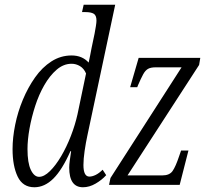

<svg xmlns="http://www.w3.org/2000/svg" viewBox="-20 -780 875 810"><path d="M125 10Q76 10 54.5 -35Q33 -80 33 -151Q33 -199 44 -253.5Q55 -308 76.5 -359.5Q98 -411 128 -453.5Q158 -496 197 -521Q236 -546 282 -546Q327 -546 354 -516Q357 -530 360.5 -547Q364 -564 366 -576L379 -638Q382 -654 384.5 -669.5Q387 -685 387 -693Q387 -715 375.5 -722Q364 -729 340 -729H326L333 -760H466L349 -210Q342 -178 337 -143.5Q332 -109 332 -84Q332 -35 357 -35Q369 -35 383.5 -42Q398 -49 413 -64L428 -41Q410 -21 383.5 -5.5Q357 10 330 10Q272 10 272 -73Q272 -85 274.5 -103.5Q277 -122 280 -142H277Q242 -63 205 -26.5Q168 10 125 10ZM145 -34Q166 -34 190.5 -58Q215 -82 238 -121Q261 -160 279 -206.5Q297 -253 307 -298L343 -470Q334 -491 317.5 -501Q301 -511 282 -511Q248 -511 219 -486Q190 -461 167 -421Q144 -381 128.5 -333Q113 -285 104.5 -237.5Q96 -190 96 -151Q96 -93 110 -63.5Q124 -34 145 -34ZM440 0 446 -29 746 -496H637Q616 -496 604.5 -489.5Q593 -483 584 -466.5Q575 -450 562 -420L559 -412H529L565 -536H825L820 -506L518 -40H665Q695 -40 708 -58.5Q721 -77 736 -122L744 -145H775L738 0Z"/></svg>

Font: Noto Serif ExtraCondensed Light
Style: Italic
Weight: 300
Width: 2
Italic angle: -12°
Designer: Monotype Design Team
Foundry: Monotype Imaging Inc.
Version: Version 2.014; ttfautohint (v1.8.4.7-5d5b)